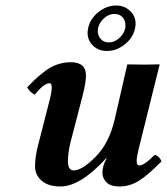

<svg xmlns="http://www.w3.org/2000/svg" viewBox="-20 -671 610 701"><path d="M279.8 -314.9 237.8 -152.8Q228 -113.8 228 -82Q228 -48.8 249 -48.8Q279.8 -48.8 329.3 -98.9Q378.9 -148.9 398.9 -235.8Q429.7 -372.1 444.8 -436Q502.9 -434.1 563 -436L485.8 -125Q479 -97.2 479 -83Q479 -66.9 488.8 -66.9Q506.8 -66.9 544.9 -106Q562 -101.1 569.8 -82Q521 -32.2 487.5 -11.2Q454.1 9.8 417 9.8Q382.8 9.8 368.4 -5.6Q354 -21 354 -39.1Q354 -66.9 369.1 -91.8Q369.6 -92.3 369.6 -93.3Q368.7 -94.2 366.2 -91.8Q272.5 10.3 200.2 9.8Q156.2 9.8 132.1 -11.2Q107.9 -32.2 107.9 -64Q107.9 -98.1 119.1 -141.1L162.1 -309.1Q168.9 -335.9 168.9 -351.1Q168.9 -367.2 161.1 -367.2Q140.1 -367.2 106.9 -325.2Q89.8 -334 79.1 -352.1Q129.9 -405.3 164.6 -424.6Q199.2 -443.8 238.8 -443.8Q293.9 -443.8 293.9 -395Q293.9 -368.2 279.8 -314.9ZM397.9 -620.1Q377 -620.1 359.9 -604.5Q342.8 -588.9 337.9 -567.9Q337.9 -565.9 337.4 -562.5Q336.9 -559.1 336.9 -558.1Q336.9 -541 347.9 -528.6Q358.9 -516.1 377 -516.1Q397.9 -516.1 415.5 -532Q433.1 -547.9 437 -567.9Q438 -571.8 438 -579.1Q438 -597.2 427 -608.6Q416 -620.1 397.9 -620.1ZM301.8 -567.9Q308.6 -602.1 338.9 -626.5Q369.1 -650.9 403.8 -650.9Q433.6 -650.9 454.3 -631.8Q475.1 -612.8 475.1 -584Q475.1 -578.1 473.1 -567.9Q466.3 -533.7 436 -509.3Q405.8 -484.9 370.1 -484.9Q340.3 -484.9 320.1 -503.9Q299.8 -522.9 299.8 -551.8Q299.8 -558.1 301.8 -567.9Z"/></svg>

Font: Linux Libertine
Style: Semibold Italic
Weight: 600
Italic angle: -11.5°
Designer: Philipp H. Poll
Foundry: Philipp H. Poll
Version: Version 5.1.2 ; ttfautohint (v0.9)